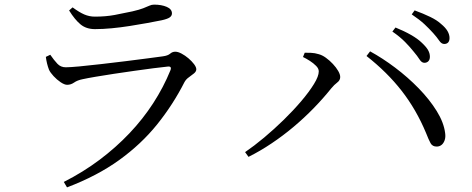

<svg xmlns="http://www.w3.org/2000/svg" viewBox="-20 -764 2040 830"><path d="M255.8 22.5Q339.3 -19.8 410.3 -73.1Q481.3 -126.4 539.8 -188.1Q598.2 -249.7 642.6 -318.4Q687 -387 716.7 -460Q724 -478.5 704.9 -476.2Q680.2 -473.8 642.4 -468.9Q604.5 -464 560.2 -457.7Q515.9 -451.4 472.6 -444.9Q429.3 -438.3 393.3 -432.2Q357.4 -426.1 337 -421.6Q314.2 -417 300.4 -407.2Q286.5 -397.4 270.3 -397.4Q258.7 -397.4 242.1 -408.6Q225.5 -419.8 211.6 -434.9Q197.6 -450.1 191.9 -462.3Q186.9 -475.2 183.5 -489.1Q180.1 -503 178.2 -518.1L197.3 -527.3Q213.6 -503.7 228.1 -488.4Q242.5 -473.1 264.3 -473.1Q281.5 -473.1 323 -476.9Q364.5 -480.7 417 -486.9Q469.5 -493.1 522.9 -499.5Q576.3 -505.9 619.8 -511.9Q663.2 -517.9 684.1 -520.5Q705.6 -523.4 715.4 -531.9Q725.2 -540.5 737.8 -540.5Q749.5 -540.5 764.9 -532.3Q780.4 -524.1 794.8 -511.8Q809.2 -499.4 818.9 -486.6Q828.6 -473.7 828.6 -464.4Q828.6 -455 818.6 -446.7Q808.7 -438.4 796.6 -430Q784.5 -421.7 777.6 -409.3Q727.9 -311.5 659.1 -226Q590.3 -140.6 495.1 -72Q399.9 -3.4 269.7 46ZM390.7 -638.1Q352.9 -638.1 328.2 -658.5Q303.5 -678.9 278.7 -718.8L293.8 -732.1Q322.7 -710.8 344.4 -701.5Q366.1 -692.1 390.3 -692.1Q437.1 -692.1 476.1 -699.4Q515.1 -706.7 552.5 -714.9Q582.6 -721.9 599 -728.3Q615.4 -734.7 625.4 -739.3Q635.3 -744 645.9 -744Q678.2 -744 700.8 -734.3Q723.3 -724.6 723.3 -706Q723.3 -695.3 713.1 -688.4Q702.9 -681.6 678.9 -676.4Q651.1 -670.7 615.8 -664.3Q580.5 -657.9 541.2 -651.7Q501.9 -645.5 463.1 -641.8Q424.3 -638.1 390.7 -638.1Z M1814.3 -492.5Q1802.9 -492.5 1793.6 -507.2Q1784.3 -521.9 1768.5 -540.5Q1753.2 -559.9 1731.2 -582.4Q1709.2 -604.9 1676.2 -627.6L1689.7 -645.1Q1727.4 -629.8 1756.6 -613.1Q1785.8 -596.5 1803.7 -579Q1822.6 -561.3 1830.5 -547.4Q1838.4 -533.5 1838.4 -518.7Q1838.4 -506.4 1831.9 -499.5Q1825.4 -492.5 1814.3 -492.5ZM1039.5 -106.4Q1077.9 -132.6 1121.9 -169.3Q1165.8 -206.1 1207.4 -246.8Q1249 -287.5 1282.9 -327.5Q1316.9 -367.6 1337.4 -401.1Q1358 -434.5 1358 -455.5Q1358 -467.6 1346.5 -479.2Q1335.1 -490.8 1319.1 -501.1Q1303.1 -511.3 1289.8 -517.6L1297.3 -536.1Q1308.8 -536.3 1324.9 -535.6Q1341 -534.9 1356.5 -530.1Q1372.5 -526.2 1388.7 -514.4Q1405 -502.7 1419.2 -487.4Q1433.4 -472.2 1442 -457.3Q1450.7 -442.3 1450.7 -431Q1450.7 -416.9 1437.9 -407.4Q1425.1 -397.9 1411 -380.9Q1376.9 -338.3 1335.9 -296.2Q1294.9 -254.1 1249.2 -215.7Q1203.4 -177.2 1154.1 -144.2Q1104.9 -111.1 1054.3 -85.9ZM1868.3 -130.4Q1849.4 -130.2 1841.3 -145Q1833.2 -159.7 1821.4 -189.9Q1779.4 -290.4 1716.6 -371.1Q1653.8 -451.8 1564.4 -521.9L1579.9 -542Q1633.1 -513 1688 -471.7Q1743 -430.3 1790.1 -382Q1837.1 -333.7 1867.8 -284.1Q1898.6 -234.5 1904.3 -188.9Q1906.9 -171.2 1902.2 -157.8Q1897.5 -144.5 1888.8 -137.6Q1880.1 -130.6 1868.3 -130.4ZM1900.3 -573.9Q1888.3 -573.9 1878.6 -588.4Q1868.8 -602.9 1852.5 -621.1Q1834.9 -640.5 1814.5 -659.7Q1794 -678.8 1759.9 -701.8L1772.4 -719.1Q1810.3 -705.2 1839.6 -691Q1868.9 -676.9 1886.2 -660.9Q1905.9 -644.7 1914.6 -629.6Q1923.3 -614.5 1923.3 -599.6Q1923.3 -587.2 1917.3 -580.5Q1911.2 -573.9 1900.3 -573.9Z"/></svg>

Font: Noto Serif SC ExtraLight
Style: Regular
Weight: 200
Designer: Ryoko NISHIZUKA 西塚涼子 (kana & ideographs); Frank Grießhammer (Latin, Greek & Cyrillic); Wenlong ZHANG 张文龙 (bopomofo); San
Foundry: Adobe
Version: Version 2.002-H1;hotconv 1.1.0;makeotfexe 2.6.0